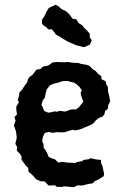

<svg xmlns="http://www.w3.org/2000/svg" viewBox="-20 -767 527 802"><path d="M215 13 210 7 183 8 173 -2 167 -9 149 -10 130 -19 118 -33 111 -40 99 -50 98 -65 87 -76 81 -85 70 -99V-114L63 -125L50 -138L52 -153L44 -166L50 -191L47 -218L38 -243L45 -263L40 -278L51 -289L48 -310V-322L59 -340L54 -349L60 -368L61 -381L72 -392L82 -408L93 -422L96 -434L101 -443L117 -456L124 -465L132 -476L149 -479L160 -489L180 -493L189 -498L199 -506L217 -508L247 -507L265 -508L282 -505L302 -504H307L319 -500L343 -496L355 -491L366 -479L380 -470L389 -459L403 -449L404 -436L421 -428L425 -412L431 -403V-387L437 -362L440 -343L433 -330L430 -312L419 -304L416 -289L407 -279L394 -275L380 -264L370 -252L357 -244L351 -242L330 -233L316 -227L293 -222L286 -225L269 -221L251 -215L238 -214L217 -215L199 -212L185 -216L167 -212L159 -194L156 -177L162 -164V-151L172 -137L179 -123L183 -112L197 -105L209 -102L221 -90L226 -88L239 -91L261 -88L295 -86L301 -90L323 -94L329 -99L351 -102L358 -106L382 -101L402 -99V-87L408 -73L415 -40L413 -31L391 -17L375 -10L369 -2L343 3L323 8L304 7L288 15L278 14L245 11L242 14ZM180 -297H189L209 -302L217 -300L229 -304L252 -301L266 -306L279 -310H297L310 -319L316 -327L328 -342L318 -370L317 -380L322 -389L313 -403L300 -415L289 -422L279 -424L262 -429L241 -428L217 -420L209 -419L189 -411L182 -402L175 -393L171 -378L167 -358L159 -349L153 -328L158 -320L165 -303ZM329 -570 311 -575 298 -578 283 -585 268 -591 255 -598 243 -605 228 -615 214 -622 205 -635 196 -645 182 -644 174 -653 164 -659 156 -667 155 -684 166 -700 173 -716 184 -734 197 -740 212 -747 224 -741 237 -729 256 -720 269 -708 283 -689 299 -686 309 -670 324 -661 331 -651 342 -641 355 -626V-611L363 -599L356 -581L337 -572Z"/></svg>

Font: Winky Rough Medium
Style: Regular
Weight: 500
Designer: Simon Atzbach
Foundry: typofactur
Version: Version 1.206; ttfautohint (v1.8.4.7-5d5b)